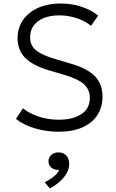

<svg xmlns="http://www.w3.org/2000/svg" viewBox="-20 -735 660 1093"><path d="M313.5 15Q245.5 15 180.5 -3.8Q115.5 -22.5 71 -58L110.5 -118.5Q137 -97.5 169.8 -83Q202.5 -68.5 239.2 -61Q276 -53.5 314.5 -53.5Q394.5 -53.5 443 -85.2Q491.5 -117 491.5 -178.5Q491.5 -223 459.5 -254Q427.5 -285 340.5 -310.5L260.5 -334Q167 -361.5 123.5 -405.5Q80 -449.5 80 -517Q80 -563 98 -599.2Q116 -635.5 148.8 -661.5Q181.5 -687.5 226.5 -701.2Q271.5 -715 325.5 -715Q390.5 -715 446 -696Q501.5 -677 539 -646L498 -588Q475 -607 445.8 -620.2Q416.5 -633.5 383.5 -640.5Q350.5 -647.5 316.5 -647.5Q268 -647.5 230.8 -633Q193.5 -618.5 172.5 -590.5Q151.5 -562.5 151.5 -521.5Q151.5 -493 164.8 -471.2Q178 -449.5 210.5 -431.8Q243 -414 301 -397L387 -371.5Q477.5 -345 520.5 -300.8Q563.5 -256.5 563.5 -185Q563.5 -125.5 534.8 -80.5Q506 -35.5 450 -10.2Q394 15 313.5 15ZM264 338 234 302Q264 288 287 269.2Q310 250.5 317 232Q300.5 233.5 286.5 227.5Q272.5 221.5 264.2 210Q256 198.5 256 184Q256 161.5 272 147Q288 132.5 313 132.5Q340.5 132.5 357.2 150.2Q374 168 374 198.5Q374 223 361.2 247.5Q348.5 272 323.8 295.2Q299 318.5 264 338Z"/></svg>

Font: Geologica Roman ExtraLight
Style: Regular
Weight: 250
Designer: Sindre Bremnes, Frode Helland
Foundry: Monokrom Skriftforlag AS
Version: Version 1.010;gftools[0.9.28]